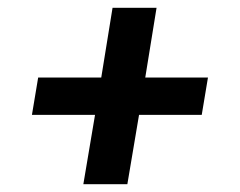

<svg xmlns="http://www.w3.org/2000/svg" viewBox="-20 -587 616 493"><path d="M194 -114H307L337 -292H498L514 -388H353L382 -567H269L240 -388H78L62 -292H224Z"/></svg>

Font: Iosevka Sparkle Semibold
Style: Italic
Weight: 600
Italic angle: -9°
Designer: Belleve Invis
Foundry: Belleve Invis
Version: Version 4.5.0; ttfautohint (v1.8.3)